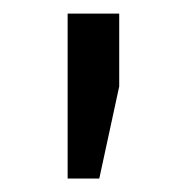

<svg xmlns="http://www.w3.org/2000/svg" viewBox="-20 -782 265 287"><path d="M81.1 -515.1V-662.1V-761.7H158.2V-652.8L128.4 -515.1Z"/></svg>

Font: Roboto Slab LO
Style: Regular
Weight: 400
Designer: Google
Version: Version 2.000